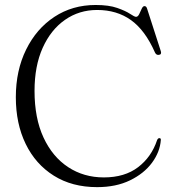

<svg xmlns="http://www.w3.org/2000/svg" viewBox="-20 -734 697 770"><path d="M625 -172.5Q621.5 -124.5 589.5 -81.2Q557.5 -38 501.5 -10.8Q445.5 16.5 369.5 16.5Q269 16.5 195.8 -29.5Q122.5 -75.5 83 -156.8Q43.5 -238 43.5 -344Q43.5 -451.5 84.8 -535.2Q126 -619 198.2 -666.5Q270.5 -714 363.5 -714Q416.5 -714 450 -702.2Q483.5 -690.5 501.5 -678.5Q519.5 -666.5 525.5 -666.5Q533 -666.5 538.2 -677.2Q543.5 -688 548.2 -698.8Q553 -709.5 559.5 -709.5Q567 -709.5 570 -699L625 -528.5Q629 -515 617 -514Q606.5 -512.5 601.5 -523.5Q562 -613 505.2 -653.5Q448.5 -694 369.5 -694Q297.5 -694 240.8 -654.5Q184 -615 151.2 -542.2Q118.5 -469.5 118.5 -369.5Q118.5 -260 154.5 -182.5Q190.5 -105 253.2 -63.8Q316 -22.5 396.5 -22.5Q480 -22.5 533.8 -63.5Q587.5 -104.5 610 -172Q613.5 -180.5 620 -180Q625.5 -179.5 625 -172.5Z"/></svg>

Font: Fraunces 72pt S000 Light
Style: Regular
Weight: 300
Version: Version 1.000; ttfautohint (v1.8.3)